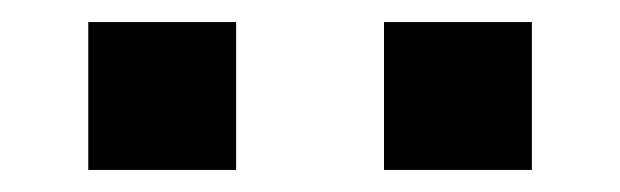

<svg xmlns="http://www.w3.org/2000/svg" viewBox="-20 -707 562 174"><path d="M194 -687V-553H60V-687ZM462 -687V-553H328V-687Z"/></svg>

Font: Aneo
Style: Regular
Weight: 400
Designer: Anastasios Pappas
Foundry: Anastasios Pappas
Version: Version 1.000